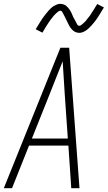

<svg xmlns="http://www.w3.org/2000/svg" viewBox="-24 -985 564 1005"><path d="M-4 0 292 -735H338L392 0H349L334 -223H128L39 0ZM331 -260 315 -490Q312 -534 309.5 -577.5Q307 -621 304 -664Q287 -621 269.5 -577.5Q252 -534 235 -490L143 -260ZM391 -813Q385 -813 379 -814.5Q373 -816 368 -818.5Q363 -821 358.5 -825Q354 -829 350.5 -833Q347 -837 343.5 -842Q340 -847 337.5 -852Q335 -857 332.5 -862Q330 -867 327.5 -872Q325 -877 322.5 -882.5Q320 -888 317 -893.5Q314 -899 311.5 -904.5Q309 -910 306.5 -914Q304 -918 301 -923.5Q298 -929 292 -929Q288 -929 284 -926.5Q280 -924 277 -921.5Q274 -919 270 -915.5Q266 -912 261.5 -907Q257 -902 256 -901Q255 -900 253 -897Q251 -894 248.5 -891Q246 -888 243.5 -885Q241 -882 238.5 -878.5Q236 -875 233.5 -871Q231 -867 228 -863Q225 -859 222.5 -854.5Q220 -850 216.5 -845Q213 -840 210.5 -835Q208 -830 204.5 -825Q201 -820 198 -814L163 -832Q170 -844 176 -853.5Q182 -863 187.5 -872Q193 -881 198.5 -889Q204 -897 209.5 -904Q215 -911 220 -917Q225 -923 229.5 -928.5Q234 -934 242 -941.5Q250 -949 257.5 -953.5Q265 -958 274 -961.5Q283 -965 292 -965Q298 -965 303.5 -963.5Q309 -962 314.5 -959.5Q320 -957 324 -953Q328 -949 332 -945Q336 -941 339 -936.5Q342 -932 345 -927Q348 -922 350.5 -916.5Q353 -911 355 -906Q357 -901 359.5 -895.5Q362 -890 365.5 -884.5Q369 -879 371.5 -874Q374 -869 376 -864.5Q378 -860 381.5 -855Q385 -850 391 -850Q395 -850 399 -852.5Q403 -855 405.5 -857.5Q408 -860 412.5 -863.5Q417 -867 421 -871.5Q425 -876 426.5 -877.5Q428 -879 429.5 -881.5Q431 -884 433.5 -887Q436 -890 439 -893.5Q442 -897 444.5 -900.5Q447 -904 449.5 -907.5Q452 -911 454.5 -915.5Q457 -920 460 -924Q463 -928 466 -933Q469 -938 472 -943Q475 -948 478.5 -953.5Q482 -959 485 -964L520 -946Q513 -935 507 -925Q501 -915 495.5 -906Q490 -897 484.5 -889Q479 -881 473.5 -874Q468 -867 463 -861Q458 -855 453.5 -850Q449 -845 441 -837.5Q433 -830 425.5 -825Q418 -820 409 -816.5Q400 -813 391 -813Z"/></svg>

Font: Iosevka SS18 Extralight
Style: Italic
Weight: 200
Italic angle: -9°
Monospace: yes
Designer: Belleve Invis
Foundry: Belleve Invis
Version: Version 25.1.1; ttfautohint (v1.8.4)